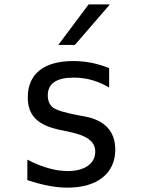

<svg xmlns="http://www.w3.org/2000/svg" viewBox="-20 -837 642 871"><path d="M244.6 -633.3H319.8L478.5 -816.9H381.8ZM286.6 14.2C421.4 14.2 502.9 -50.3 502.9 -158.2C502.9 -239.7 456.5 -291 367.2 -308.1L331.1 -314.9C274.4 -325.7 236.3 -336.9 219.2 -350.1C204.1 -361.8 196.8 -381.3 196.8 -404.3C196.8 -458 235.8 -484.9 314.9 -484.9C373.5 -484.9 422.4 -470.2 475.1 -439.9V-527.8C422.9 -549.3 369.1 -560.1 312 -560.1C178.7 -560.1 106 -501 106 -395.5C106 -314.9 148.4 -268.6 254.9 -247.1L288.6 -240.2L292.5 -239.3C378.9 -221.2 412.1 -193.4 412.1 -148.9C412.1 -96.7 366.7 -61 287.1 -61C232.4 -61 170.9 -78.1 104 -112.8V-20C172.9 2.9 230.5 14.2 286.6 14.2Z"/></svg>

Font: Hack
Style: Regular
Weight: 400
Monospace: yes
Designer: Christopher Simpkins
Foundry: Christopher Simpkins
Version: Version 2.010